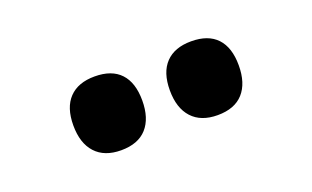

<svg xmlns="http://www.w3.org/2000/svg" viewBox="-37 -1006 724 445"><g transform="rotate(-20 325.0 -784.0)"><path d="M206 -693Q165 -693 143 -717Q121 -741 121 -785Q121 -829 143 -852Q165 -875 206 -875Q248 -875 269.5 -852Q291 -829 291 -785Q291 -741 269.5 -717Q248 -693 206 -693ZM444 -693Q403 -693 381 -717Q359 -741 359 -785Q359 -829 381 -852Q403 -875 444 -875Q486 -875 507.5 -852Q529 -829 529 -785Q529 -741 507.5 -717Q486 -693 444 -693Z"/></g></svg>

Font: Martian Mono SemiCondensed
Style: Bold
Weight: 700
Width: 4
Designer: Roman Shamin
Foundry: Evil Martians
Version: Version 1.000